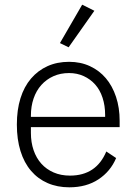

<svg xmlns="http://www.w3.org/2000/svg" viewBox="-20 -788 583 820"><path d="M276 12Q225 12 183.5 -6Q142 -24 112.5 -58.5Q83 -93 67.5 -143Q52 -193 52 -256Q52 -319 67.5 -368.5Q83 -418 112.5 -452.5Q142 -487 183 -505.5Q224 -524 275 -524Q324 -524 364 -505.5Q404 -487 432 -454Q460 -421 475.5 -374.5Q491 -328 491 -272V-245H112V-220Q112 -180 123.5 -146.5Q135 -113 156.5 -89Q178 -65 209 -51.5Q240 -38 279 -38Q391 -38 434 -141L476 -113Q452 -56 400.5 -22Q349 12 276 12ZM275 -476Q238 -476 208 -462.5Q178 -449 156.5 -425Q135 -401 123.5 -367.5Q112 -334 112 -294V-289H429V-297Q429 -337 418 -370.5Q407 -404 386.5 -427Q366 -450 337.5 -463Q309 -476 275 -476ZM273 -586 236 -604 331 -768 383 -742Z"/></svg>

Font: IBM Plex Sans Arabic Light
Style: Regular
Weight: 300
Designer: Mike Abbink, Paul van der Laan, Pieter van Rosmalen, Wael Morcos, Khajak Apelian
Foundry: Bold Monday
Version: Version 1.2